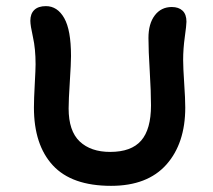

<svg xmlns="http://www.w3.org/2000/svg" viewBox="-20 -645 694 627"><path d="M342.8 -38.1Q214.4 -38.1 152.6 -105Q90.8 -171.9 90.8 -293.9Q90.8 -321.3 93.5 -370.4Q96.2 -419.4 96.2 -435.1Q96.2 -485.8 87.6 -523.9Q79.1 -562 79.1 -577.1Q79.1 -600.1 92 -612.5Q105 -625 129.9 -625Q167.5 -625 189.7 -585.9Q211.9 -546.9 211.9 -461.9Q211.9 -438 208 -378.2Q204.1 -318.4 204.1 -291Q204.1 -217.3 240.2 -183.1Q276.4 -148.9 339.8 -148.9Q408.7 -148.9 440.9 -185.8Q473.1 -222.7 473.1 -300.8Q473.1 -345.2 469 -412.6Q464.8 -480 464.8 -521Q464.8 -567.9 485.6 -595Q506.3 -622.1 541 -622.1Q563.5 -622.1 576.2 -610.1Q588.9 -598.1 588.9 -574.2Q588.9 -563 583.5 -524.4Q578.1 -485.8 578.1 -449.2Q578.1 -424.3 581.5 -373.3Q585 -322.3 585 -293.9Q585 -176.8 523.2 -107.4Q461.4 -38.1 342.8 -38.1Z"/></svg>

Font: Shantell Sans Irregular
Style: Regular
Weight: 500
Designer: Stephen Nixon, Anya Danilova, Shantell Martin
Foundry: Arrow Type
Version: Version 1.006;[9816181b4]